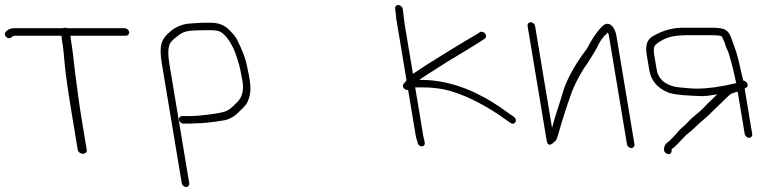

<svg xmlns="http://www.w3.org/2000/svg" viewBox="-33 -578 3103 769"><path d="M299.1 38C308.6 38 315.9 30.9 314.6 23L295.3 -93C283.9 -161.3 275.9 -226.6 267.8 -287C262 -330.4 260.6 -359 254 -398.5C251.4 -414.2 249.8 -426.3 249.2 -435H471.8C479.7 -435 485.6 -442.1 484.3 -450C482.9 -457.9 474.7 -465 466.8 -465H237C234.3 -466.3 231.4 -467 228.2 -467C225 -467 221.9 -466.3 219 -465H19.5C6.6 -465 -24.7 -449.5 -9.4 -431.5C5.5 -413.9 16.1 -435 24.5 -435H213.2C213.9 -425.7 215.5 -413.5 218 -398.5C220.5 -383.5 223.3 -357.3 226.3 -319.8C229.4 -282.3 240.4 -206.7 259.3 -93L278.6 23C279.9 30.9 289.6 38 299.1 38Z M725 156 645.9 -319C640 -354.3 639.5 -379.3 644.4 -394C646 -403.5 653.7 -413.9 667.6 -425.1C704.6 -455.1 707.2 -457 809 -457C826.6 -457 838.5 -455.5 845.6 -452.5C873.9 -440.6 901.2 -392.4 912.2 -358C921.9 -327.9 927.4 -315.3 934.9 -270C945.5 -225.5 940.3 -192.7 919.3 -171.5C904.4 -156.4 893.2 -142.9 872.9 -132.9C849.2 -122.9 761 -113 728.2 -113H696.2C688.3 -113 682.4 -105.9 683.7 -98C685 -90.1 693.3 -83 701.2 -83H733.2C738.5 -83 743.8 -83.3 749 -84C777.4 -84 817.5 -88 864.2 -96C887.5 -100.5 907.2 -112.1 925 -131C942.8 -146.9 953.9 -159.9 958.4 -169.9C973.8 -204.8 974.3 -232.6 958.2 -304C952.7 -337.2 938.6 -376 915.9 -420.3C910 -431.9 898.2 -445.9 880.6 -462.3C862.9 -478.8 839.7 -487 810.8 -487H787.1C775.9 -487 761.6 -486.3 744.2 -485L718.2 -483C692 -479.1 670 -469.2 650.6 -453.1C610.5 -420.2 603.4 -393.9 615.9 -319L695 156C696.3 163.9 704.6 171 712.5 171C720.4 171 726.3 163.9 725 156Z M1562 -558C1554 -558 1548.1 -550.9 1549.5 -543L1550.5 -537C1553.2 -520.3 1552.3 -507.8 1557.5 -483L1595.3 -256C1593.5 -254.7 1592.1 -253 1591.1 -251L1584.4 -243C1572.8 -230.5 1590 -215 1601.6 -218L1632.4 -33C1633.3 -27.7 1634.9 -21.7 1637.4 -15L1640.1 -5C1641.3 2.7 1650.3 9.4 1658.2 8C1676.4 5.1 1665.1 -16.7 1662.4 -33L1629.9 -228H1659.9C1700.1 -228 1736.7 -223.3 1769.8 -213.9C1847.2 -192 1933.5 -142.1 1989.7 -101L2011.2 -86C2028.2 -73.7 2043 -97 2025.2 -110L2004.8 -124C1959.3 -157.3 1923.7 -181.7 1853.7 -214C1785.6 -243.3 1719.4 -258 1654.9 -258H1646.5C1654.3 -264 1664.9 -271.2 1678.3 -279.5C1706.1 -296.7 1748.9 -325.2 1778.2 -342.5C1812.8 -362.9 1862.1 -393.6 1893.7 -413L1908 -423C1924.8 -434.2 1902.3 -458.1 1888.7 -449L1873.4 -439C1841.8 -421.2 1685.6 -327.1 1620.9 -282L1587.3 -484L1580.9 -537L1579.9 -543C1578.5 -550.9 1569.9 -558 1562 -558Z M2080.1 -474 2156.5 -15C2159.9 5.7 2170.7 7 2188.7 -11C2190.7 -13 2192.6 -14.7 2194.3 -16C2199.1 -27.3 2203.4 -40.3 2207.3 -55C2216.3 -88.6 2227.9 -122.3 2238.9 -157L2258.1 -212C2276 -255.4 2297.2 -294 2321.9 -327.6C2343.4 -361.2 2354.8 -381 2357.8 -387C2368.5 -411.8 2383.1 -432.2 2401.6 -448C2403.5 -444.7 2404.9 -440.3 2405.8 -435L2478.2 0C2479.5 7.9 2487.8 15 2495.7 15C2503.6 15 2509.5 7.9 2508.2 0L2435.8 -435C2430.8 -464.8 2411.2 -494.5 2385.6 -478C2363.9 -460.4 2341.3 -428.1 2316.4 -381C2277.7 -330.6 2246.8 -278.6 2226.5 -225L2209.7 -170C2196.8 -131.3 2186.2 -96.7 2178 -66L2110.1 -474C2108.7 -481.9 2100.5 -489 2092.6 -489C2084.6 -489 2078.7 -481.9 2080.1 -474Z M2967.3 -26C2975.2 -26 2981.1 -33.1 2979.8 -41L2949.5 -223L2954 -226C2968.7 -231.2 2960.8 -253.4 2944.1 -255C2932.7 -298 2925.2 -345.8 2910.6 -384.5C2903.5 -403.2 2900.6 -416.2 2891.2 -436.6C2878.5 -464.1 2857.8 -467 2811.3 -467H2703.9C2658.3 -467 2619.5 -455.3 2580.1 -432C2558.8 -419.6 2551.2 -395.2 2557.2 -359L2567.4 -298C2574.4 -255.6 2599.5 -225.5 2642.6 -207.8C2654.2 -203.1 2675 -199.4 2705.1 -196.8C2740.9 -194.3 2765.5 -193 2778.7 -193C2791.9 -193 2812.1 -195.3 2839.3 -200C2838 -198 2837 -197 2836.2 -197L2799 -161C2784.8 -144.9 2769.1 -130.2 2752 -116.8C2726.7 -97.1 2718 -81.8 2698 -66C2687 -57.3 2681.7 -48.2 2672.5 -39C2664.2 -30.7 2650.4 -14 2639.8 -7C2628.2 -1.2 2615.7 32.3 2641.4 38.5C2652.4 41.1 2657.7 35 2657.3 20L2657.2 19C2671.6 11.1 2685.2 -7.4 2695.7 -17C2705.2 -25.8 2710.6 -34.2 2721.4 -42.5C2738.6 -54.4 2764 -81.9 2783.1 -97.3C2803.7 -113.9 2813.6 -125.2 2828.9 -140L2880 -189.5C2885.2 -194.5 2889.9 -198.7 2894.2 -202C2901.6 -205.3 2910.7 -208.3 2921.5 -211L2949.8 -41C2951.1 -33.1 2959.3 -26 2967.3 -26ZM2758.7 -223C2731.1 -223 2710.6 -226.5 2688 -228C2642.5 -231.7 2604.4 -255.7 2597.4 -298L2587.2 -359C2584.8 -373.6 2585.2 -384.8 2588.4 -392.4C2591.7 -400 2604.1 -409.3 2625.7 -420.4C2647.3 -431.5 2677.3 -437 2718.2 -437H2816.3C2842.1 -437 2856.2 -435 2858.4 -431L2866.8 -413C2869.9 -406.3 2871.9 -400.7 2872.7 -396C2874.2 -391.3 2876.5 -385.8 2879.6 -379.5C2887.8 -362.5 2890 -347.5 2896.6 -326.1C2903 -305.5 2910.6 -265.6 2915.8 -245C2853.7 -230.3 2801.3 -223 2758.7 -223Z"/></svg>

Font: MewTooHand
Style: WideLta
Weight: 400
Designer: Mew Too, Robert Jablonski
Version: Version 0.77